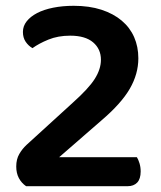

<svg xmlns="http://www.w3.org/2000/svg" viewBox="-20 -642 555 662"><path d="M59 -532Q59 -552 72 -568.5Q85 -585 108 -597Q131 -609 163.5 -615.5Q196 -622 234 -622Q288 -622 329.5 -608.5Q371 -595 399.5 -571Q428 -547 442.5 -514Q457 -481 457 -441Q457 -387 427.5 -336Q398 -285 330 -227L184 -100H452Q457 -92 461 -79Q465 -66 465 -51Q465 -25 453 -12.5Q441 0 420 0H70Q54 -11 45 -28Q36 -45 36 -68Q36 -93 46.5 -111Q57 -129 71 -142L230 -287Q286 -337 307 -370.5Q328 -404 328 -436Q328 -473 301 -496Q274 -519 222 -519Q180 -519 147 -505.5Q114 -492 92 -476Q78 -484 68.5 -498Q59 -512 59 -532Z"/></svg>

Font: Baloo Chettan 2 SemiBold
Style: Regular
Weight: 600
Designer: Maithili Shingre, Unnati Kotecha and Ek Type
Foundry: Ek Type
Version: Version 1.640;hotconv 1.0.111;makeotfexe 2.5.65597; ttfautoh